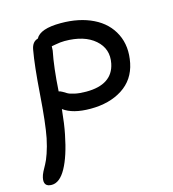

<svg xmlns="http://www.w3.org/2000/svg" viewBox="-140 -526 823 913"><g transform="rotate(-15 271.5 -70.0)"><path d="M274.9 -5.9Q187.5 -5.9 142.1 -40Q134.8 33.7 125 81.1Q105 182.6 73.7 239.3Q42.5 295.9 2.9 295.9Q-39.1 295.9 -29.8 252Q-27.3 239.7 -19.5 224.1Q-11.7 208.5 -2.9 193.4Q5.9 178.2 16.8 146.7Q27.8 115.2 36.1 75.2Q49.8 5.4 59.8 -134.8Q69.8 -274.9 83 -347.2Q89.4 -385.7 118.2 -393.1Q140.6 -436 242.2 -436Q333.5 -436 400.6 -403.1Q467.8 -370.1 498 -308.3Q528.3 -246.6 512.2 -167Q496.1 -88.4 432.1 -47.1Q368.2 -5.9 274.9 -5.9ZM171.9 -319.8Q156.2 -242.7 148.9 -125Q156.2 -124 166.3 -118.2Q176.3 -112.3 186.3 -106.2Q196.3 -100.1 220 -95Q243.7 -89.8 275.9 -89.8Q404.8 -89.8 424.8 -188Q439 -257.8 386.7 -303.5Q334.5 -349.1 237.8 -349.1Q227.1 -349.1 216.3 -347.9Q205.6 -346.7 190.9 -344Q176.3 -341.3 172.9 -340.8Q172.9 -326.7 171.9 -319.8Z"/></g></svg>

Font: Shantell Sans Irregular Bouncy
Style: Italic
Weight: 400
Italic angle: -11.31°
Designer: Stephen Nixon, Anya Danilova, Shantell Martin
Foundry: Arrow Type
Version: Version 1.006;[9816181b4]